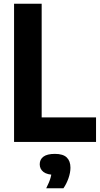

<svg xmlns="http://www.w3.org/2000/svg" viewBox="-20 -760 536 1028"><path d="M55.3 0V-740H203.1V-131.3H494.2V0ZM227.5 247.9Q244.4 214.6 250.8 191.6Q257.2 168.6 257.2 143.9L286.6 176.1H274.9Q232.7 176.1 212.7 160.6Q192.7 145.1 192.7 119.5Q192.7 93.7 212.5 78.8Q232.4 63.9 274.3 63.9Q317.4 63.9 337.3 83Q357.2 102.1 357.2 137.8Q357.2 164.2 346.5 194.7Q335.8 225.1 319.7 247.9Z"/></svg>

Font: Encode Sans Condensed Thin
Style: Regular
Weight: 100
Width: 3
Designer: Multiple Designers
Foundry: Impallari Type
Version: Version 3.002